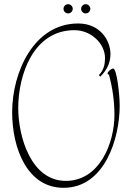

<svg xmlns="http://www.w3.org/2000/svg" viewBox="-20 -861 613 916"><path d="M294 2C128 2 67 -209 67 -346C67 -502 138 -717 335 -717C415 -717 481 -653 481 -584C481 -557 476 -527 452 -503L458 -495C492 -528 507 -564 507 -603C507 -669 457 -749 353 -749C142 -749 38 -517 38 -326C38 -151 111 35 283 35C482 35 551 -205 551 -356C551 -412 537 -534 520 -534C510 -534 493 -518 493 -511C493 -506 500 -505 500 -504C516 -446 526 -380 526 -313C526 -180 456 2 294 2ZM283 -819C283 -807 293 -797 305 -797C317 -797 327 -807 327 -819C327 -831 317 -841 305 -841C293 -841 283 -831 283 -819ZM367 -819C367 -807 377 -797 389 -797C401 -797 411 -807 411 -819C411 -831 401 -841 389 -841C377 -841 367 -831 367 -819Z"/></svg>

Font: Stalemate
Style: Regular
Weight: 400
Designer: Astigmatic (AOETI)
Foundry: Astigmatic (AOETI)
Version: Version 001.000